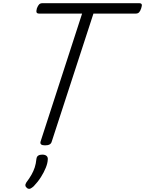

<svg xmlns="http://www.w3.org/2000/svg" viewBox="-20 -895 908 1202"><path d="M262 15Q227 15 234 -9L494 -810H225Q212 -810 209 -817.5Q206 -825 211 -843Q218 -861 225.5 -868Q233 -875 246 -875H851Q864 -875 867 -868Q870 -861 864 -843Q858 -825 850.5 -817.5Q843 -810 830 -810H565L304 -9Q301 3 291 9Q281 15 262 15ZM150 283Q140 275 139 266.5Q138 258 145 247Q164 222 177 199Q190 176 197.5 153Q205 130 208 100Q210 85 219.5 79Q229 73 244 73Q263 73 272 81.5Q281 90 279 105Q278 127 266.5 155.5Q255 184 236 214Q217 244 191 271Q180 281 170.5 285.5Q161 290 150 283Z"/></svg>

Font: Playwrite DK Loopet Light
Style: Regular
Weight: 300
Version: Version 1.003